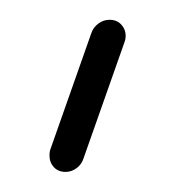

<svg xmlns="http://www.w3.org/2000/svg" viewBox="-20 -103 176 194"><path d="M30 54.1Q30 50.4 30.7 48.5L72.2 -69.3Q74.1 -75.2 79.3 -79.1Q84.4 -83 90.7 -83Q98.1 -83 102.6 -78.1Q107 -73.3 107 -66.7Q107 -63.7 105.9 -60.7L64.4 57Q62.6 63 57.4 66.9Q52.2 70.7 46.3 70.7Q38.9 70.7 34.4 65.9Q30 61.1 30 54.1Z"/></svg>

Font: 26F Galaxy Sans Light
Style: Italic
Weight: 300
Italic angle: -5°
Designer: C₂₉H₂₅N₃O₅
Version: Version 1.200